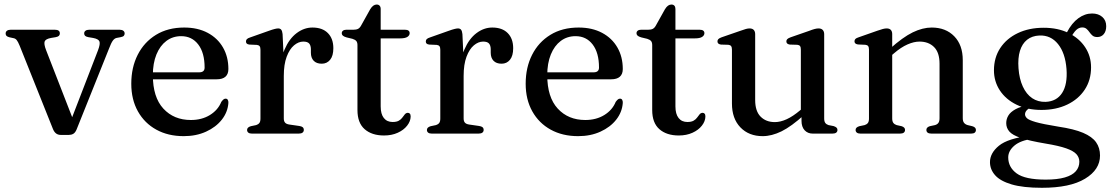

<svg xmlns="http://www.w3.org/2000/svg" viewBox="-20 -604 5021 868"><path d="M291 6H255.5Q242.5 6 233.8 -0.5Q225 -7 219.5 -20.5L69 -397Q61 -416.5 55.2 -423.2Q49.5 -430 41 -431.5L22.5 -435.5Q13 -438 9.2 -442Q5.5 -446 5.5 -452.5Q5.5 -460.5 11.5 -465Q17.5 -469.5 27.5 -469.5H228.5Q250.5 -469.5 250.5 -453Q250.5 -446.5 246.5 -442.2Q242.5 -438 232 -436L211 -432.5Q186.5 -428 182 -416.8Q177.5 -405.5 188.5 -377L315.5 -50.5L292.5 -38.5L423 -376.5Q434 -405.5 429.5 -416.8Q425 -428 400.5 -432.5L379.5 -436Q369 -438 364.8 -442Q360.5 -446 360.5 -453Q360.5 -460.5 366.5 -465Q372.5 -469.5 382.5 -469.5H521.5Q531.5 -469.5 537.5 -465Q543.5 -460.5 543.5 -452.5Q543.5 -446.5 539.8 -442.2Q536 -438 525.5 -436L507 -432.5Q497.5 -430.5 490 -420.2Q482.5 -410 472.5 -383.5L326 -18Q320 -4 311.2 1Q302.5 6 291 6Z M1012.5 -292Q1012.5 -269 999.2 -257.2Q986 -245.5 960 -245.5H640.5V-277H880.5Q905 -277 905 -298.5Q905 -365.5 876.2 -403Q847.5 -440.5 799 -440.5Q761 -440.5 732.2 -419Q703.5 -397.5 687.2 -357.8Q671 -318 671 -264Q671 -164.5 718.5 -113Q766 -61.5 843 -61.5Q892.5 -61.5 929 -84Q965.5 -106.5 980.5 -143.5Q986.5 -151.5 990.8 -154.8Q995 -158 1000 -158Q1007 -158 1010 -152.2Q1013 -146.5 1012.5 -138.5Q1009.5 -97 982.8 -63Q956 -29 911.5 -8.8Q867 11.5 810.5 11.5Q740 11.5 686.8 -17.8Q633.5 -47 603.5 -100.5Q573.5 -154 573.5 -225.5Q573.5 -299 602.5 -356.2Q631.5 -413.5 685.2 -446.5Q739 -479.5 813 -479.5Q874 -479.5 919 -455.5Q964 -431.5 988.2 -389.2Q1012.5 -347 1012.5 -292Z M1245.5 -260.5Q1245.5 -331.5 1266.5 -380.2Q1287.5 -429 1321 -454.2Q1354.5 -479.5 1392.5 -479.5Q1437.5 -479.5 1462.2 -454.5Q1487 -429.5 1487 -386Q1487 -351.5 1472.5 -333.8Q1458 -316 1434.5 -316Q1411 -316 1398.2 -329.2Q1385.5 -342.5 1385.5 -365.5V-382.5Q1385 -399.5 1377.2 -407.8Q1369.5 -416 1351 -416Q1329.5 -416 1309.2 -399Q1289 -382 1276 -347.5Q1263 -313 1263 -260.5ZM1257.5 -450 1263 -332V-68.5Q1263 -56 1268.8 -49.5Q1274.5 -43 1288 -41L1333 -34.5Q1343.5 -33 1348.5 -28.8Q1353.5 -24.5 1353.5 -16.5Q1353.5 -9 1347.8 -4.5Q1342 0 1330.5 0H1119Q1108 0 1102.5 -4.5Q1097 -9 1097 -16.5Q1097 -22.5 1101.2 -26.8Q1105.5 -31 1114 -33.5L1138 -38.5Q1147.5 -41.5 1152.5 -48Q1157.5 -54.5 1157.5 -68V-379Q1157.5 -390 1153.8 -395Q1150 -400 1141.5 -401L1107.5 -402.5Q1099 -403.5 1095.5 -407Q1092 -410.5 1092 -416.5Q1092 -423 1096.2 -427.2Q1100.5 -431.5 1111.5 -435L1193.5 -464Q1213 -471 1222.5 -473.2Q1232 -475.5 1237.5 -475.5Q1246.5 -475.5 1251.2 -469.8Q1256 -464 1257.5 -450Z M1573.5 -428.5 1546.5 -435Q1534.5 -438.5 1529.8 -443Q1525 -447.5 1525 -453.5Q1525 -461 1530.5 -465.2Q1536 -469.5 1545 -469.5H1577Q1590.5 -469.5 1598.5 -473.5Q1606.5 -477.5 1612.5 -488.5L1653.5 -562Q1660.5 -573.5 1667.8 -578.5Q1675 -583.5 1683 -583.5Q1691.5 -583.5 1696.2 -578.2Q1701 -573 1701 -563.5V-123Q1701 -88.5 1715.2 -70.5Q1729.5 -52.5 1755 -52.5Q1773 -52.5 1783.2 -58.5Q1793.5 -64.5 1799.2 -72.8Q1805 -81 1810.2 -87.2Q1815.5 -93.5 1823.5 -94Q1829.5 -94 1833 -90Q1836.5 -86 1836.5 -77Q1836 -55.5 1820.5 -35.8Q1805 -16 1778 -3.8Q1751 8.5 1716 8.5Q1661 8.5 1628.5 -20Q1596 -48.5 1596 -106.5V-400Q1596 -412 1591 -418.2Q1586 -424.5 1573.5 -428.5ZM1654 -430.5 1654.5 -469.5H1811.5Q1821.5 -469.5 1826.8 -465.5Q1832 -461.5 1832 -454Q1832 -444 1821.8 -437.2Q1811.5 -430.5 1789 -430.5Z M2058.5 -260.5Q2058.5 -331.5 2079.5 -380.2Q2100.5 -429 2134 -454.2Q2167.5 -479.5 2205.5 -479.5Q2250.5 -479.5 2275.2 -454.5Q2300 -429.5 2300 -386Q2300 -351.5 2285.5 -333.8Q2271 -316 2247.5 -316Q2224 -316 2211.2 -329.2Q2198.5 -342.5 2198.5 -365.5V-382.5Q2198 -399.5 2190.2 -407.8Q2182.5 -416 2164 -416Q2142.5 -416 2122.2 -399Q2102 -382 2089 -347.5Q2076 -313 2076 -260.5ZM2070.5 -450 2076 -332V-68.5Q2076 -56 2081.8 -49.5Q2087.5 -43 2101 -41L2146 -34.5Q2156.5 -33 2161.5 -28.8Q2166.5 -24.5 2166.5 -16.5Q2166.5 -9 2160.8 -4.5Q2155 0 2143.5 0H1932Q1921 0 1915.5 -4.5Q1910 -9 1910 -16.5Q1910 -22.5 1914.2 -26.8Q1918.5 -31 1927 -33.5L1951 -38.5Q1960.5 -41.5 1965.5 -48Q1970.5 -54.5 1970.5 -68V-379Q1970.5 -390 1966.8 -395Q1963 -400 1954.5 -401L1920.5 -402.5Q1912 -403.5 1908.5 -407Q1905 -410.5 1905 -416.5Q1905 -423 1909.2 -427.2Q1913.5 -431.5 1924.5 -435L2006.5 -464Q2026 -471 2035.5 -473.2Q2045 -475.5 2050.5 -475.5Q2059.5 -475.5 2064.2 -469.8Q2069 -464 2070.5 -450Z M2795.5 -292Q2795.5 -269 2782.2 -257.2Q2769 -245.5 2743 -245.5H2423.5V-277H2663.5Q2688 -277 2688 -298.5Q2688 -365.5 2659.2 -403Q2630.5 -440.5 2582 -440.5Q2544 -440.5 2515.2 -419Q2486.5 -397.5 2470.2 -357.8Q2454 -318 2454 -264Q2454 -164.5 2501.5 -113Q2549 -61.5 2626 -61.5Q2675.5 -61.5 2712 -84Q2748.5 -106.5 2763.5 -143.5Q2769.5 -151.5 2773.8 -154.8Q2778 -158 2783 -158Q2790 -158 2793 -152.2Q2796 -146.5 2795.5 -138.5Q2792.5 -97 2765.8 -63Q2739 -29 2694.5 -8.8Q2650 11.5 2593.5 11.5Q2523 11.5 2469.8 -17.8Q2416.5 -47 2386.5 -100.5Q2356.5 -154 2356.5 -225.5Q2356.5 -299 2385.5 -356.2Q2414.5 -413.5 2468.2 -446.5Q2522 -479.5 2596 -479.5Q2657 -479.5 2702 -455.5Q2747 -431.5 2771.2 -389.2Q2795.5 -347 2795.5 -292Z M2906 -428.5 2879 -435Q2867 -438.5 2862.2 -443Q2857.5 -447.5 2857.5 -453.5Q2857.5 -461 2863 -465.2Q2868.5 -469.5 2877.5 -469.5H2909.5Q2923 -469.5 2931 -473.5Q2939 -477.5 2945 -488.5L2986 -562Q2993 -573.5 3000.2 -578.5Q3007.5 -583.5 3015.5 -583.5Q3024 -583.5 3028.8 -578.2Q3033.5 -573 3033.5 -563.5V-123Q3033.5 -88.5 3047.8 -70.5Q3062 -52.5 3087.5 -52.5Q3105.5 -52.5 3115.8 -58.5Q3126 -64.5 3131.8 -72.8Q3137.5 -81 3142.8 -87.2Q3148 -93.5 3156 -94Q3162 -94 3165.5 -90Q3169 -86 3169 -77Q3168.5 -55.5 3153 -35.8Q3137.5 -16 3110.5 -3.8Q3083.5 8.5 3048.5 8.5Q2993.5 8.5 2961 -20Q2928.5 -48.5 2928.5 -106.5V-400Q2928.5 -412 2923.5 -418.2Q2918.5 -424.5 2906 -428.5ZM2986.5 -430.5 2987 -469.5H3144Q3154 -469.5 3159.2 -465.5Q3164.5 -461.5 3164.5 -454Q3164.5 -444 3154.2 -437.2Q3144 -430.5 3121.5 -430.5Z M3603.5 -57.5V-90.5L3600.5 -93V-379.5Q3600.5 -390.5 3597 -395.5Q3593.5 -400.5 3584.5 -401.5L3550.5 -402.5Q3542 -404 3538.5 -407.5Q3535 -411 3535 -417Q3535 -423 3539.2 -427.2Q3543.5 -431.5 3554.5 -435.5L3638 -464.5Q3653.5 -470.5 3663.2 -473Q3673 -475.5 3680.5 -475.5Q3693 -475.5 3699.5 -468.5Q3706 -461.5 3706 -449.5V-68.5Q3706 -55 3711 -48.2Q3716 -41.5 3725.5 -38.5L3748.5 -34Q3757.5 -31 3761.8 -27Q3766 -23 3766 -16.5Q3766 -9 3760.5 -4.5Q3755 0 3743 0H3654.5Q3631.5 0 3617.5 -15.2Q3603.5 -30.5 3603.5 -57.5ZM3289 -136V-379.5Q3289 -390.5 3285.2 -395.5Q3281.5 -400.5 3273 -401.5L3239 -402.5Q3230.5 -404 3227 -407.5Q3223.5 -411 3223.5 -417Q3223.5 -423 3227.5 -427.2Q3231.5 -431.5 3242.5 -435.5L3326.5 -464.5Q3342.5 -470.5 3352 -473Q3361.5 -475.5 3368.5 -475.5Q3381.5 -475.5 3387.8 -468.5Q3394 -461.5 3394 -449.5V-152Q3394 -101.5 3418.5 -76.8Q3443 -52 3483 -52Q3508 -52 3536.5 -65Q3565 -78 3597.5 -105.5L3619 -124L3638.5 -104.5L3616.5 -85.5Q3557.5 -32 3513 -10.2Q3468.5 11.5 3428 11.5Q3365.5 11.5 3327.2 -28.2Q3289 -68 3289 -136Z M4013.5 -450V-68.5Q4013.5 -55 4018.8 -48.2Q4024 -41.5 4033.5 -38.5L4056 -33.5Q4071.5 -28.5 4071.5 -17Q4071.5 0 4048.5 0H3870Q3859 0 3853.5 -4.5Q3848 -9 3848 -16.5Q3848 -22.5 3852.2 -26.8Q3856.5 -31 3865 -33.5L3889 -38.5Q3898.5 -41.5 3903.5 -48Q3908.5 -54.5 3908.5 -68V-379.5Q3908.5 -390.5 3904.8 -395.5Q3901 -400.5 3892.5 -401.5L3858.5 -403Q3850 -404.5 3846.5 -408Q3843 -411.5 3843 -417Q3843 -423.5 3847 -427.8Q3851 -432 3862 -435.5L3946 -465Q3961.5 -470.5 3971.2 -473Q3981 -475.5 3988.5 -475.5Q4001 -475.5 4007.2 -468.8Q4013.5 -462 4013.5 -450ZM3999.5 -344 3980.5 -363.5 4002 -382.5Q4061.5 -436 4106.5 -457.8Q4151.5 -479.5 4192 -479.5Q4255.5 -479.5 4294 -440Q4332.5 -400.5 4332.5 -332V-70Q4332.5 -56 4338.2 -48.8Q4344 -41.5 4354.5 -38.5L4375.5 -33.5Q4384 -31 4388 -26.8Q4392 -22.5 4392 -16.5Q4392 -9 4386.8 -4.5Q4381.5 0 4370 0H4191Q4168 0 4168 -17Q4168 -28.5 4183.5 -33.5L4207 -38.5Q4217.5 -41.5 4222.5 -48.8Q4227.5 -56 4227.5 -70V-316Q4227.5 -366.5 4202.8 -391.2Q4178 -416 4137 -416Q4112 -416 4082.8 -403.2Q4053.5 -390.5 4021 -362.5Z M4764.5 -31.5Q4694 -43 4662.2 -52.2Q4630.5 -61.5 4622.2 -70Q4614 -78.5 4614 -87Q4614 -97 4621.8 -105.5Q4629.5 -114 4648 -122.5L4634.5 -129.5Q4594 -123 4571 -110.2Q4548 -97.5 4538.5 -81.5Q4529 -65.5 4529 -47.5Q4529 -26 4542.8 -9.8Q4556.5 6.5 4594.5 19.5Q4632.5 32.5 4706.5 45Q4767.5 55 4800.5 66.8Q4833.5 78.5 4846.5 93.2Q4859.5 108 4859.5 127Q4859.5 152 4843.5 170.2Q4827.5 188.5 4793.8 198.2Q4760 208 4707.5 208Q4614.5 208 4576.2 180Q4538 152 4538 107.5Q4538 78 4566 54.2Q4594 30.5 4649 23.5L4638.5 9Q4536.5 21.5 4496 54.8Q4455.5 88 4455.5 129Q4455.5 162 4478.8 188.2Q4502 214.5 4553.8 229.8Q4605.5 245 4690.5 245Q4817.5 245 4885.2 204Q4953 163 4953 99Q4953 64.5 4935.2 39.2Q4917.5 14 4876.5 -3.5Q4835.5 -21 4764.5 -31.5ZM4787.5 -427.5 4814 -422Q4833 -457 4845.5 -468.5Q4858 -480 4872.5 -480Q4884.5 -480 4892 -473.5Q4899.5 -467 4905.5 -458.2Q4911.5 -449.5 4919.2 -443Q4927 -436.5 4940.5 -436.5Q4959 -436.5 4970 -449.8Q4981 -463 4981 -485.5Q4981 -512 4963.2 -527.5Q4945.5 -543 4917 -543Q4884.5 -543 4855 -521.5Q4825.5 -500 4803.5 -458ZM4912.5 -299.5Q4912.5 -350 4885.8 -390.5Q4859 -431 4811 -454.8Q4763 -478.5 4698 -478.5Q4632 -478.5 4581.2 -454.2Q4530.5 -430 4502 -386.8Q4473.5 -343.5 4473.5 -286Q4473.5 -236 4500.2 -195.2Q4527 -154.5 4575.5 -130.8Q4624 -107 4688 -107Q4754 -107 4804.8 -131.2Q4855.5 -155.5 4884 -198.8Q4912.5 -242 4912.5 -299.5ZM4679 -443.5Q4730.5 -445.5 4763.2 -404.8Q4796 -364 4801.5 -292Q4806.5 -222.5 4781.8 -184Q4757 -145.5 4707 -143.5Q4672.5 -142.5 4646.2 -160.2Q4620 -178 4604 -212.8Q4588 -247.5 4584.5 -295Q4581 -341.5 4591 -374Q4601 -406.5 4623.2 -424.2Q4645.5 -442 4679 -443.5Z"/></svg>

Font: Fraunces 16pt
Style: Regular
Weight: 400
Version: Version 1.000;[b76b70a41]